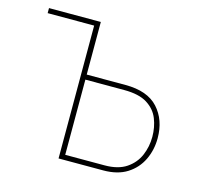

<svg xmlns="http://www.w3.org/2000/svg" viewBox="-82 -608 733 698"><g transform="rotate(15 284.5 -259.5)"><path d="M195 0V-500H20V-519H215V-321H361Q444 -321 484 -277Q524 -233 524 -164Q524 -120 506 -82.5Q488 -45 452.5 -22.5Q417 0 363 0ZM215 -19H363Q414 -19 445 -40Q476 -61 490 -94Q504 -127 504 -164Q504 -200 491.5 -231.5Q479 -263 448 -282.5Q417 -302 361 -302H215Z"/></g></svg>

Font: Raleway Thin
Style: Regular
Weight: 100
Designer: Matt McInerney, Pablo Impallari, Rodrigo Fuenzalida
Foundry: Matt McInerney, Pablo Impallari, Rodrigo Fuenzalida
Version: Version 4.026